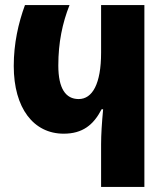

<svg xmlns="http://www.w3.org/2000/svg" viewBox="-20 -734 646 754"><path d="M377 0H547V-714H377V-527C377 -405 343 -345 289 -345C238 -345 209 -386 209 -477C209 -567 225 -643 253 -714H78C52 -643 34 -563 34 -475C34 -309 112 -209 230 -209C304 -209 347 -243 379 -305H385C380 -251 377 -206 377 -167Z"/></svg>

Font: Noto Sans Georgian ExtraCondensed Black
Style: Regular
Weight: 900
Width: 2
Designer: Monotype Design Team, Akaki Razmadze
Foundry: Google LLC
Version: Version 2.005